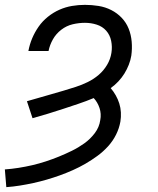

<svg xmlns="http://www.w3.org/2000/svg" viewBox="-30 -558 650 791"><path d="M-4 213 -10 140Q18 138 46.5 133.5Q75 129 103 122.5Q131 116 158.5 107Q186 98 213 87Q240 76 266.5 63Q293 50 317.5 32.5Q342 15 360.5 -9.5Q379 -34 383 -63Q388 -89 380 -113Q372 -137 356 -154Q325 -141 293.5 -130.5Q262 -120 230.5 -109.5Q199 -99 167.5 -89.5Q136 -80 104 -71L81 -141Q106 -148 131.5 -155.5Q157 -163 182 -170Q207 -177 232 -184.5Q257 -192 282 -200Q307 -208 331.5 -220Q356 -232 376.5 -249.5Q397 -267 411 -290.5Q425 -314 429 -340Q433 -365 428 -389.5Q423 -414 407.5 -431.5Q392 -449 368.5 -456.5Q345 -464 320 -464Q295 -464 269.5 -458Q244 -452 222.5 -435.5Q201 -419 188 -396Q175 -373 170 -348H87Q92 -375 102.5 -400Q113 -425 129 -448Q145 -471 167.5 -489Q190 -507 215 -518Q240 -529 266.5 -533.5Q293 -538 320 -538Q348 -538 376 -533.5Q404 -529 428.5 -516.5Q453 -504 471.5 -484.5Q490 -465 500 -440Q510 -415 512.5 -386.5Q515 -358 511 -329Q508 -310 500.5 -291Q493 -272 482.5 -255Q472 -238 457.5 -222.5Q443 -207 426 -195Q438 -181 447 -165Q456 -149 461.5 -131.5Q467 -114 468 -95Q469 -76 466 -57Q461 -29 448 -3Q435 23 415 45Q395 67 371 84.5Q347 102 322 116.5Q297 131 270 143Q243 155 216.5 164.5Q190 174 162.5 182Q135 190 107.5 196Q80 202 52 206.5Q24 211 -4 213Z"/></svg>

Font: Iosevka Curly Extended Oblique
Style: Regular
Weight: 400
Width: 7
Italic angle: -9°
Monospace: yes
Designer: Belleve Invis
Foundry: Belleve Invis
Version: Version 11.1.0; ttfautohint (v1.8.3)